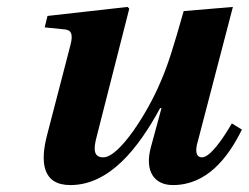

<svg xmlns="http://www.w3.org/2000/svg" viewBox="-20 -522 718 554"><path d="M109 -443 168 -437C187 -435 191 -421 183 -391L116 -133C95 -53 103 12 183 12C296 12 379 -94 442 -210H446L415 -96C397 -28 425 12 479 12C576 12 637 -65 678 -148L649 -166C623 -121 586 -68 563 -68C544 -68 543 -89 551 -115L652 -502L510 -490C481 -388 465 -335 443 -285C407 -199 325 -68 278 -68C250 -68 249 -91 259 -128L353 -497L348 -502L117 -476Z"/></svg>

Font: Heuristica
Style: Bold Italic
Weight: 700
Italic angle: -13°
Version: Version 1.0.1